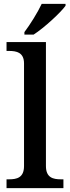

<svg xmlns="http://www.w3.org/2000/svg" viewBox="-20 -979 364 999"><path d="M107 -812V-799H155C211 -835 296 -914 321 -949V-959H197C176 -914 136 -850 107 -812ZM14 0H310V-46H297C257 -46 219 -54 219 -115V-760H14V-714H27C66 -714 105 -706 105 -649V-115C105 -54 67 -46 27 -46H14Z"/></svg>

Font: Noto Serif Oriya Medium
Style: Regular
Weight: 500
Designer: David Williams
Foundry: Google LLC, David Williams
Version: Version 1.051